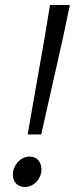

<svg xmlns="http://www.w3.org/2000/svg" viewBox="-20 -732 298 764"><path d="M90 -197H144L230 -579L258 -712H179L157 -579ZM78 12C117 12 145 -23 145 -57C145 -87 128 -109 98 -109C60 -109 31 -72 31 -38C31 -9 49 12 78 12Z"/></svg>

Font: Source Sans Pro
Style: Italic
Weight: 400
Italic angle: -11°
Designer: Paul D. Hunt
Foundry: Adobe Systems Incorporated
Version: Version 3.006;hotconv 1.0.111;makeotfexe 2.5.65597